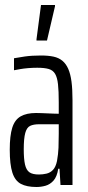

<svg xmlns="http://www.w3.org/2000/svg" viewBox="-20 -740 350 768"><path d="M126 8Q87 8 63.5 -4.5Q40 -17 29.5 -49.5Q19 -82 19 -141Q19 -197 29 -229Q39 -261 62.5 -274.5Q86 -288 124 -288Q134 -288 146 -287.5Q158 -287 170.5 -286.5Q183 -286 194.5 -285.5Q206 -285 215 -285V-331Q215 -376 212 -403Q209 -430 200.5 -444.5Q192 -459 175 -464Q158 -469 129 -469Q110 -469 92.5 -467.5Q75 -466 60.5 -463.5Q46 -461 36 -459V-507Q51 -510 79 -514Q107 -518 144 -518Q173 -518 194 -513.5Q215 -509 229.5 -497Q244 -485 253 -464.5Q262 -444 266 -413.5Q270 -383 270 -340V0H222L218 -65H213Q208 -33 194 -17.5Q180 -2 162 3Q144 8 126 8ZM136 -42Q151 -42 166 -45.5Q181 -49 192 -60.5Q203 -72 208 -96Q213 -124 214 -149Q215 -174 215 -205V-243H137Q114 -243 100.5 -236.5Q87 -230 81 -208Q75 -186 75 -143Q75 -104 80 -82Q85 -60 97.5 -51Q110 -42 136 -42ZM126 -578V-583L144 -720H200V-715L168 -578Z"/></svg>

Font: Saira UltraCondensed
Style: Regular
Weight: 400
Width: 1
Designer: Hector Gatti with collaboration of the Omnibus-Type team
Foundry: Omnibus-Type
Version: Version 1.101